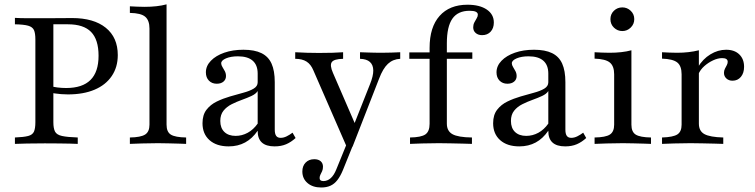

<svg xmlns="http://www.w3.org/2000/svg" viewBox="-20 -652 3421 870"><path d="M47.6 0V-29Q87.9 -30.6 107.7 -35.9Q127.4 -41.1 133.9 -55.6Q140.3 -70.2 140.3 -98.4V-472.6Q140.3 -501.6 133.9 -515.7Q127.4 -529.8 107.7 -535.5Q87.9 -541.1 47.6 -541.9V-571Q58.1 -570.2 75.8 -569.8Q93.5 -569.4 117.7 -569.4Q141.9 -569.4 172.6 -569.4Q219.4 -569.4 254.4 -569.8Q289.5 -570.2 306.5 -570.2Q404.8 -570.2 459.3 -526.2Q513.7 -482.3 513.7 -402.4Q513.7 -347.6 486.3 -307.3Q458.9 -266.9 408.5 -245.6Q358.1 -224.2 287.9 -224.2Q272.6 -224.2 257.3 -225.4Q241.9 -226.6 228.6 -228.6Q215.3 -230.6 204.8 -233.9V-262.9Q221 -258.1 240.7 -255.6Q260.5 -253.2 279.8 -253.2Q353.2 -253.2 389.9 -289.5Q426.6 -325.8 426.6 -399.2Q426.6 -472.6 392.7 -507.3Q358.9 -541.9 287.9 -541.9H221.8V-98.4Q221.8 -70.2 229.4 -55.6Q237.1 -41.1 260.9 -35.9Q284.7 -30.6 332.3 -29V0Q319.4 -0.8 298 -1.2Q276.6 -1.6 248 -2Q219.4 -2.4 183.1 -2.4Q135.5 -2.4 101.6 -1.6Q67.7 -0.8 47.6 0Z M568.5 0V-29Q617.7 -29.8 637.5 -42.3Q657.3 -54.8 657.3 -87.1V-522.6Q657.3 -559.7 637.9 -576.2Q618.5 -592.7 568.5 -593.5V-623.4Q584.7 -622.6 601.6 -621.8Q618.5 -621 635.5 -621Q663.7 -621 688.7 -623.8Q713.7 -626.6 734.7 -632.3V-87.1Q734.7 -54 754.4 -41.9Q774.2 -29.8 823.4 -29V0Q811.3 -0.8 790.3 -1.2Q769.4 -1.6 744.8 -2.4Q720.2 -3.2 696 -3.2Q659.7 -3.2 623 -2Q586.3 -0.8 568.5 0Z M1016.1 11.3Q961.3 11.3 929.4 -16.9Q897.6 -45.2 897.6 -93.5Q897.6 -131.5 915.7 -154.8Q933.9 -178.2 962.1 -191.9Q990.3 -205.6 1022.2 -214.9Q1054 -224.2 1082.7 -231.9Q1111.3 -239.5 1129.4 -250.4Q1147.6 -261.3 1147.6 -279V-318.5Q1147.6 -357.3 1125 -377Q1102.4 -396.8 1058.1 -396.8Q1025.8 -396.8 1004 -387.5Q982.3 -378.2 982.3 -365.3Q982.3 -357.3 987.9 -348.4Q993.5 -339.5 998.8 -329.4Q1004 -319.4 1004 -307.3Q1004 -291.9 992.7 -282.3Q981.5 -272.6 962.1 -272.6Q940.3 -272.6 926.6 -286.7Q912.9 -300.8 912.9 -324.2Q912.9 -353.2 935.5 -376.6Q958.1 -400 996.4 -413.3Q1034.7 -426.6 1083.1 -426.6Q1133.1 -426.6 1164.5 -411.3Q1196 -396 1210.5 -363.7Q1225 -331.5 1225 -279.8V-64.5Q1225 -45.2 1231.5 -36.3Q1237.9 -27.4 1251.6 -27.4Q1265.3 -27.4 1279 -34.3Q1292.7 -41.1 1305.6 -50.8L1319.4 -26.6Q1299.2 -8.1 1276.6 1.6Q1254 11.3 1224.2 11.3Q1146.8 11.3 1147.6 -59.7Q1123.4 -24.2 1090.7 -6.5Q1058.1 11.3 1016.1 11.3ZM1047.6 -36.3Q1076.6 -36.3 1102.4 -50.4Q1128.2 -64.5 1147.6 -91.9V-239.5Q1139.5 -226.6 1119.8 -217.3Q1100 -208.1 1076.2 -199.6Q1052.4 -191.1 1029.8 -179.8Q1007.3 -168.5 992.7 -150.4Q978.2 -132.3 978.2 -104Q978.2 -71.8 996.8 -54Q1015.3 -36.3 1047.6 -36.3Z M1550.8 12.9 1400 -333.1Q1388.7 -360.5 1369 -373Q1349.2 -385.5 1317.7 -385.5V-415.3Q1346.8 -413.7 1371.4 -412.9Q1396 -412.1 1425 -412.1Q1460.5 -412.1 1486.3 -412.9Q1512.1 -413.7 1534.7 -415.3V-385.5Q1493.5 -384.7 1483.5 -370.6Q1473.4 -356.5 1488.7 -321.8L1592.7 -81.5L1579.8 -76.6L1656.5 -270.2Q1671.8 -308.1 1671.4 -333.1Q1671 -358.1 1656 -371.4Q1641.1 -384.7 1611.3 -385.5V-415.3Q1631.5 -414.5 1646.8 -414.1Q1662.1 -413.7 1676.2 -413.3Q1690.3 -412.9 1708.1 -412.9Q1730.6 -412.9 1753.6 -413.7Q1776.6 -414.5 1793.5 -415.3V-385.5Q1760.5 -383.9 1737.9 -362.9Q1715.3 -341.9 1697.6 -295.2L1577.4 12.9ZM1435.5 197.6Q1396.8 197.6 1373.4 177.4Q1350 157.3 1350 125Q1350 100 1364.9 84.7Q1379.8 69.4 1404 69.4Q1422.6 69.4 1433.1 78.6Q1443.5 87.9 1443.5 103.2Q1443.5 115.3 1439.5 123.8Q1435.5 132.3 1431.9 139.5Q1428.2 146.8 1428.2 154.8Q1428.2 168.5 1445.2 168.5Q1463.7 168.5 1478.6 155.2Q1493.5 141.9 1504 115.3L1555.6 -11.3L1579.8 4.8L1533.9 118.5Q1522.6 146 1508.9 163.7Q1495.2 181.5 1477.4 189.5Q1459.7 197.6 1435.5 197.6Z M1837.9 0V-29Q1888.7 -29.8 1907.7 -43.1Q1926.6 -56.5 1926.6 -91.1V-434.7Q1926.6 -529 1971.8 -579.8Q2016.9 -630.6 2098.4 -630.6Q2153.2 -630.6 2185.5 -608.9Q2217.7 -587.1 2217.7 -550Q2217.7 -524.2 2203.2 -508.5Q2188.7 -492.7 2164.5 -492.7Q2146.8 -492.7 2135.5 -502.4Q2124.2 -512.1 2124.2 -528.2Q2124.2 -540.3 2129.4 -550.4Q2134.7 -560.5 2139.9 -569Q2145.2 -577.4 2145.2 -585.5Q2145.2 -603.2 2108.1 -603.2Q2054.8 -603.2 2029.8 -567.3Q2004.8 -531.5 2004.8 -455.6V-91.9Q2004.8 -58.1 2030.2 -44Q2055.6 -29.8 2118.5 -29V0Q2104 -0.8 2078.6 -1.2Q2053.2 -1.6 2024.2 -2.4Q1995.2 -3.2 1968.5 -3.2Q1928.2 -3.2 1892.3 -2Q1856.5 -0.8 1837.9 0ZM1834.7 -385.5V-414.5H2120.2V-385.5Z M2333.1 11.3Q2278.2 11.3 2246.4 -16.9Q2214.5 -45.2 2214.5 -93.5Q2214.5 -131.5 2232.7 -154.8Q2250.8 -178.2 2279 -191.9Q2307.3 -205.6 2339.1 -214.9Q2371 -224.2 2399.6 -231.9Q2428.2 -239.5 2446.4 -250.4Q2464.5 -261.3 2464.5 -279V-318.5Q2464.5 -357.3 2441.9 -377Q2419.4 -396.8 2375 -396.8Q2342.7 -396.8 2321 -387.5Q2299.2 -378.2 2299.2 -365.3Q2299.2 -357.3 2304.8 -348.4Q2310.5 -339.5 2315.7 -329.4Q2321 -319.4 2321 -307.3Q2321 -291.9 2309.7 -282.3Q2298.4 -272.6 2279 -272.6Q2257.3 -272.6 2243.5 -286.7Q2229.8 -300.8 2229.8 -324.2Q2229.8 -353.2 2252.4 -376.6Q2275 -400 2313.3 -413.3Q2351.6 -426.6 2400 -426.6Q2450 -426.6 2481.5 -411.3Q2512.9 -396 2527.4 -363.7Q2541.9 -331.5 2541.9 -279.8V-64.5Q2541.9 -45.2 2548.4 -36.3Q2554.8 -27.4 2568.5 -27.4Q2582.3 -27.4 2596 -34.3Q2609.7 -41.1 2622.6 -50.8L2636.3 -26.6Q2616.1 -8.1 2593.5 1.6Q2571 11.3 2541.1 11.3Q2463.7 11.3 2464.5 -59.7Q2440.3 -24.2 2407.7 -6.5Q2375 11.3 2333.1 11.3ZM2364.5 -36.3Q2393.5 -36.3 2419.4 -50.4Q2445.2 -64.5 2464.5 -91.9V-239.5Q2456.5 -226.6 2436.7 -217.3Q2416.9 -208.1 2393.1 -199.6Q2369.4 -191.1 2346.8 -179.8Q2324.2 -168.5 2309.7 -150.4Q2295.2 -132.3 2295.2 -104Q2295.2 -71.8 2313.7 -54Q2332.3 -36.3 2364.5 -36.3Z M2674.2 0V-29Q2724.2 -29.8 2743.5 -42.3Q2762.9 -54.8 2762.9 -87.1V-315.3Q2762.9 -352.4 2743.5 -368.5Q2724.2 -384.7 2674.2 -386.3V-415.3Q2690.3 -414.5 2707.3 -413.7Q2724.2 -412.9 2741.9 -412.9Q2770.2 -412.9 2795.2 -415.7Q2820.2 -418.5 2841.1 -424.2V-87.1Q2841.1 -54 2860.9 -41.9Q2880.6 -29.8 2929.8 -29V0Q2917.7 -0.8 2896.8 -1.2Q2875.8 -1.6 2851.2 -2.4Q2826.6 -3.2 2802.4 -3.2Q2766.1 -3.2 2729.4 -2Q2692.7 -0.8 2674.2 0ZM2800 -511.3Q2778.2 -511.3 2762.1 -526.6Q2746 -541.9 2746 -565.3Q2746 -587.9 2761.7 -603.2Q2777.4 -618.5 2800 -618.5Q2821.8 -618.5 2837.9 -603.2Q2854 -587.9 2854 -565.3Q2854 -542.7 2837.9 -527Q2821.8 -511.3 2800 -511.3Z M2979.8 0V-29Q3030.6 -30.6 3049.6 -43.1Q3068.5 -55.6 3068.5 -87.1V-315.3Q3068.5 -353.2 3048.8 -369Q3029 -384.7 2979.8 -386.3V-415.3Q2996.8 -414.5 3013.3 -413.7Q3029.8 -412.9 3048.4 -412.9Q3101.6 -412.9 3146.8 -424.2V-91.9Q3146.8 -58.1 3171.8 -44.4Q3196.8 -30.6 3257.3 -29V0Q3242.7 -0.8 3218.1 -1.2Q3193.5 -1.6 3164.9 -2.4Q3136.3 -3.2 3108.9 -3.2Q3070.2 -3.2 3034.3 -2Q2998.4 -0.8 2979.8 0ZM3299.2 -286.3Q3282.3 -286.3 3271.4 -296.4Q3260.5 -306.5 3260.5 -321.8Q3260.5 -332.3 3264.9 -340.7Q3269.4 -349.2 3273.4 -356.9Q3277.4 -364.5 3277.4 -371.8Q3277.4 -388.7 3252.4 -388.7Q3233.1 -388.7 3211.3 -378.6Q3189.5 -368.5 3171.4 -352.4Q3153.2 -336.3 3144.4 -315.3L3141.9 -346.8Q3164.5 -384.7 3198.8 -405.6Q3233.1 -426.6 3270.2 -426.6Q3308.1 -426.6 3329.8 -405.6Q3351.6 -384.7 3351.6 -349.2Q3351.6 -321 3337.1 -303.6Q3322.6 -286.3 3299.2 -286.3Z"/></svg>

Font: Playfair
Style: Regular
Weight: 400
Designer: Claus Eggers Sørensen
Foundry: Claus Eggers Sørensen
Version: Version 2.001;gftools[0.9.30]